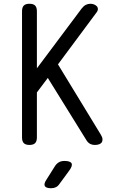

<svg xmlns="http://www.w3.org/2000/svg" viewBox="-20 -760 640 1020"><path d="M176 -30Q176 -9 166.5 0.5Q157 10 136.5 10Q116 10 106.5 0.5Q97 -9 97 -30V-700Q97 -721 106.5 -730.5Q116 -740 136.5 -740Q157 -740 166.5 -730.5Q176 -721 176 -700V-397L414 -715Q424 -728 435.5 -734Q447 -740 460 -740Q469 -740 478 -737Q487 -734 493.5 -727.5Q500 -721 500 -711.5Q500 -702 490 -690L288 -418L516 -44Q524 -31 524.5 -20.5Q525 -10 520.5 -3.5Q516 3 506.5 6.5Q497 10 485 10Q469 10 457.5 3.5Q446 -3 438 -17L234 -346L176 -269ZM227 194 273 121Q282 108 294 101.5Q306 95 322 95Q353 95 360 107.5Q367 120 348 146L296 217Q288 229 277 234.5Q266 240 252 240Q224 240 218 228Q212 216 227 194Z"/></svg>

Font: Maple Mono NL Light
Style: Regular
Weight: 300
Monospace: yes
Designer: subframe7536
Version: Version 7.000